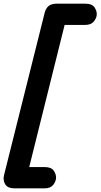

<svg xmlns="http://www.w3.org/2000/svg" viewBox="-62 -792 549 1048"><path d="M17 236Q-20 236 -33.5 214Q-47 192 -40 164L181 -719Q187 -745 202.5 -758.5Q218 -772 249 -772H403Q441 -772 454.5 -751Q468 -730 466 -710Q464 -691 449 -673.5Q434 -656 403 -656H265L297 -681L87 162L53 120H182Q217 120 230.5 138.5Q244 157 244 177Q244 197 229 216.5Q214 236 182 236Z"/></svg>

Font: Edu TAS Beginner
Style: Bold
Weight: 700
Version: Version 1.003